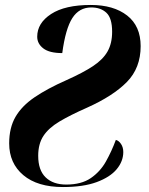

<svg xmlns="http://www.w3.org/2000/svg" viewBox="-20 -744 599 774"><path d="M234 10Q131 10 74 -38Q17 -86 17 -166Q17 -229 42.5 -273Q68 -317 119.5 -352Q171 -387 248 -421Q315 -451 355 -477.5Q395 -504 413.5 -536.5Q432 -569 432 -616Q432 -671 409 -692.5Q386 -714 348 -714Q299 -714 271.5 -671Q244 -628 231 -530Q179 -530 154.5 -549Q130 -568 130 -596Q130 -651 186 -687.5Q242 -724 346 -724Q438 -724 492.5 -681.5Q547 -639 547 -558Q547 -470 491.5 -413.5Q436 -357 331 -310Q263 -280 219.5 -254Q176 -228 155 -196Q134 -164 134 -116Q134 -58 164 -29Q194 0 247 0Q308 0 346 -26Q384 -52 407 -93Q430 -134 447 -180Q459 -177 468 -163.5Q477 -150 477 -131Q477 -94 450.5 -62Q424 -30 370 -10Q316 10 234 10Z"/></svg>

Font: Noto Serif Display SemiCondensed
Style: Bold Italic
Weight: 700
Width: 4
Italic angle: -12°
Designer: Monotype Design Team
Foundry: Monotype Imaging Inc.
Version: Version 2.009